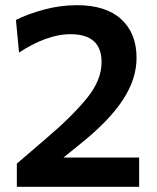

<svg xmlns="http://www.w3.org/2000/svg" viewBox="-20 -721 604 741"><path d="M45 0V-89.5L158.5 -187Q258.5 -272 315.2 -341.8Q372 -411.5 372 -481Q372 -589 252.5 -589Q204.5 -589 153.2 -569.8Q102 -550.5 53.5 -518L41.5 -644Q87 -667 149.8 -684Q212.5 -701 277.5 -701Q388.5 -701 447.8 -646.8Q507 -592.5 507 -498Q507 -416 454.5 -336Q402 -256 296 -170.5L225 -113H517V0Z"/></svg>

Font: Commissioner SemiBold
Style: Regular
Weight: 600
Designer: Kostas Bartsokas
Foundry: Kostas Bartsokas
Version: Version 1.000; ttfautohint (v1.8.3)